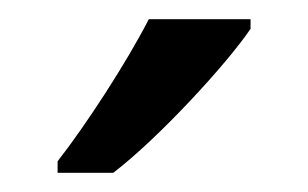

<svg xmlns="http://www.w3.org/2000/svg" viewBox="-20 -786 321 200"><path d="M241 -756V-766H135C112 -721 69 -655 40 -618V-606H98C145 -642 216 -719 241 -756Z"/></svg>

Font: Noto Sans EgyptHiero
Style: Regular
Weight: 400
Designer: Monotype Design Team
Foundry: Monotype Imaging Inc.
Version: Version 2.002